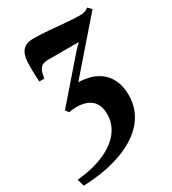

<svg xmlns="http://www.w3.org/2000/svg" viewBox="-227 -639 879 981"><g transform="rotate(-30 213.0 -148.0)"><path d="M-26 242.5 -38 201Q56.5 191.5 123 162.5Q189.5 133.5 225 88.2Q260.5 43 260.5 -16Q260.5 -70 229.5 -97.2Q198.5 -124.5 141 -124.5Q128.5 -124.5 117.8 -123.2Q107 -122 98 -119L82.5 -138.5L285 -371.5L318.5 -406Q295 -406 264.8 -406Q234.5 -406 203 -406Q171.5 -406 142 -406Q118.5 -406 105 -399.8Q91.5 -393.5 84.2 -377.2Q77 -361 72.5 -332H43.5Q42 -350.5 41.2 -366.8Q40.5 -383 40.5 -399Q40.5 -415 40.5 -432.5Q41 -469 49.5 -492Q58 -515 76.8 -526.2Q95.5 -537.5 126 -537.5Q167.5 -537.5 215.8 -533.5Q264 -529.5 310.5 -525.2Q357 -521 392 -521Q411.5 -521 422.2 -524.8Q433 -528.5 444 -537L463.5 -516.5L214 -229.5Q222.5 -229.5 234.8 -228.2Q247 -227 259.5 -224.5Q304.5 -217 337 -193.5Q369.5 -170 387 -132.5Q404.5 -95 404.5 -45Q404.5 41 351.5 103.8Q298.5 166.5 201.8 202Q105 237.5 -26 242.5Z"/></g></svg>

Font: Merriweather 96pt ExtraBold
Style: Italic
Weight: 800
Italic angle: -7.8°
Version: Version 2.101